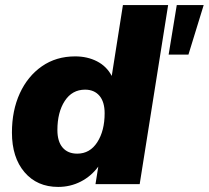

<svg xmlns="http://www.w3.org/2000/svg" viewBox="-20 -725 822 756"><path d="M209 11Q126 11 76.5 -47Q27 -105 27 -203Q27 -290 58 -357.5Q89 -425 145 -464Q201 -503 276 -503Q324 -503 362 -483.5Q400 -464 420 -426L464 -705H642L530 0H356L367 -69Q339 -31 298 -10Q257 11 209 11ZM284 -120Q334 -120 363 -165Q392 -210 392 -279Q392 -324 371.5 -348Q351 -372 315 -372Q264 -372 235 -327.5Q206 -283 206 -213Q206 -168 226.5 -144Q247 -120 284 -120ZM644 -510 676 -705H782L722 -510Z"/></svg>

Font: Nunito Sans Black
Style: Italic
Weight: 900
Italic angle: -9°
Designer: Vernon Adams
Foundry: Vernon Adams
Version: Version 3.006; ttfautohint (v1.8.3)